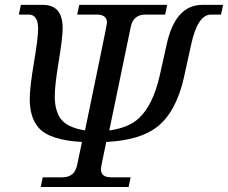

<svg xmlns="http://www.w3.org/2000/svg" viewBox="-20 -752 917 772"><path d="M497.1 0H143.6L151.9 -39.1H231Q279.8 -39.1 290 -87.9L309.6 -181.2Q177.2 -188.5 134.3 -239.7Q99.6 -280.3 99.6 -353.5Q99.6 -400.9 116.5 -500.5Q133.3 -600.1 133.3 -635.7Q133.3 -693.4 95.7 -693.4H55.7L64 -732.4H152.3Q231.9 -732.4 231.9 -639.2Q231.9 -600.6 216.1 -505.1Q200.2 -409.7 200.2 -364.7Q200.2 -310.1 222.2 -276.9Q247.6 -239.7 321.8 -227.5Q410.2 -652.8 410.2 -660.2Q410.2 -693.4 369.6 -693.4H290.5L298.8 -732.4H652.3L644 -693.4H564.9Q516.1 -693.4 505.9 -644.5L419.4 -227.5H420.9Q499.5 -239.3 538.6 -276.9Q594.2 -328.1 621.6 -445.3L649.9 -572.3Q684.6 -732.4 793.5 -732.4H877L868.7 -693.4H828.6Q774.4 -693.4 748.5 -572.3L718.8 -437Q686.5 -297.9 608.9 -239.7Q541.5 -188.5 408.7 -181.2H407.2Q385.7 -79.6 385.7 -72.3Q385.7 -39.1 426.3 -39.1H505.4Z"/></svg>

Font: Munson
Style: Italic
Weight: 400
Italic angle: -12°
Designer: Paul James MIller
Foundry: High-Logic / Made with FontCreator
Version: Version 2.10;May 5, 2019;FontCreator 11.5.0.2430 64-bit